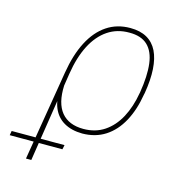

<svg xmlns="http://www.w3.org/2000/svg" viewBox="-214 -650 876 949"><g transform="rotate(15 223.5 -175.5)"><path d="M4.9 203.1 81.1 -256.8Q96.7 -352.1 131.1 -418.2Q165.5 -484.4 217.3 -519Q269 -553.7 336.9 -553.7Q387.7 -553.7 422.1 -534.2Q456.5 -514.6 474.9 -477.3Q493.2 -439.9 496.6 -385.7Q500 -331.5 488.3 -261.7L486.3 -252.9Q473.1 -172.4 440.7 -112.8Q408.2 -53.2 358.2 -21Q308.1 11.2 241.2 11.7Q186 11.2 147.5 -11Q108.9 -33.2 91.1 -76.2Q73.2 -119.1 79.1 -181.6L93.8 -194.3Q91.8 -148.9 100.3 -114.7Q108.9 -80.6 127.7 -57.6Q146.5 -34.7 174.8 -23.2Q203.1 -11.7 240.2 -11.7Q301.8 -11.7 347.4 -42.2Q393.1 -72.8 422.4 -127.4Q451.7 -182.1 463.9 -253.9L464.8 -257.8Q479.5 -346.7 471.9 -407.5Q464.4 -468.3 431.6 -499.5Q398.9 -530.8 337.9 -530.3Q275.9 -530.8 228 -498.5Q180.2 -466.3 148.7 -405.3Q117.2 -344.2 103.5 -256.8L32.2 203.1ZM-102.5 112.3 -98.6 89.8H171.9L167 112.3Z"/></g></svg>

Font: Inter Tight Thin
Style: Italic
Weight: 250
Italic angle: -9.39999°
Designer: Rasmus Andersson
Foundry: rsms
Version: Version 3.004